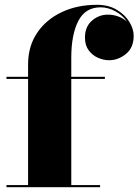

<svg xmlns="http://www.w3.org/2000/svg" viewBox="-20 -780 577 800"><path d="M7 -9H97V-451H7V-460H97V-511.5Q97 -587 134.5 -642.8Q172 -698.5 236.8 -729.2Q301.5 -760 384 -760Q432 -760 466.2 -739.5Q500.5 -719 518.8 -689.2Q537 -659.5 537 -631Q537 -581.5 504.8 -555.2Q472.5 -529 434.5 -529Q412 -529 388.8 -539Q365.5 -549 349.8 -570Q334 -591 334 -623.5Q334 -668.5 363 -693.8Q392 -719 429.5 -719Q451.5 -719 472.5 -711.5Q493.5 -704 509 -690Q490.5 -717 460.2 -733.2Q430 -749.5 399 -749.5Q335.5 -749.5 306.2 -692.5Q277 -635.5 277 -540V-460H417V-451H277V-9H397V0H7Z"/></svg>

Font: Bodoni* 24pt Fatface
Style: Regular
Weight: 900
Version: Version 2.3